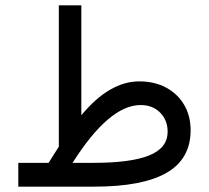

<svg xmlns="http://www.w3.org/2000/svg" viewBox="-20 -697 780 717"><path d="M161.6 -88.9Q170.9 -104.5 180.7 -119.4Q190.4 -134.3 199.7 -149.4V-677.2H283.7V-266.6Q388.7 -393.1 500 -393.1Q557.6 -393.1 600.8 -369.6Q644 -346.2 668 -304.9Q691.9 -263.7 691.9 -210Q691.4 -103 601.8 -51.5Q512.2 0 331.5 0H48.3V-88.9ZM504.9 -304.7Q387.7 -304.7 251 -88.9H329.6Q468.8 -88.9 537.4 -116.7Q606 -144.5 606 -205.1Q606 -248 578.1 -276.4Q550.3 -304.7 504.9 -304.7Z"/></svg>

Font: Vazirmatn RD
Style: Regular
Weight: 400
Designer: Saber Rastikerdar
Foundry: Saber Rastikerdar
Version: Version 32.102